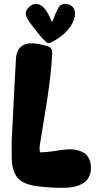

<svg xmlns="http://www.w3.org/2000/svg" viewBox="-20 -951 510 972"><path d="M289.1 -767.6C360.4 -821.3 383.8 -905.3 332 -926.8C303.7 -938.5 282.2 -926.8 274.4 -909.2C268.6 -896.5 263.7 -889.6 258.8 -877C253.9 -863.3 248 -845.7 242.2 -839.8C240.2 -842.8 238.3 -852.5 235.4 -857.4L226.6 -875C197.3 -935.5 154.3 -947.3 121.1 -909.2C91.8 -876 128.9 -839.8 171.9 -784.2C185.5 -766.6 215.8 -732.4 223.6 -732.4C239.3 -732.4 272.5 -754.9 289.1 -767.6ZM424.8 -45.9C452.1 -86.9 442.4 -156.2 404.3 -177.7C337.9 -214.8 276.4 -181.6 186.5 -179.7C177.7 -179.7 180.7 -208 181.6 -215.8C205.1 -368.2 236.3 -522.5 244.1 -676.8C244.1 -687.5 244.1 -700.2 236.3 -709C231.4 -713.9 224.6 -715.8 218.8 -717.8C167 -732.4 88.9 -751 66.4 -683.6C60.5 -668 60.5 -650.4 59.6 -632.8C53.7 -531.2 48.8 -429.7 43.9 -328.1C41 -281.2 38.1 -233.4 39.1 -186.5C40 -145.5 37.1 -103.5 58.6 -66.4C83 -21.5 133.8 -12.7 179.7 -6.8C226.6 -2 275.4 2 322.3 -1C359.4 -3.9 402.3 -13.7 424.8 -45.9Z"/></svg>

Font: Day Care
Style: Regular
Weight: 400
Designer: Noponies
Version: Version 1.000;PS 001.000;hotconv 1.0.88;makeotf.lib2.5.64775